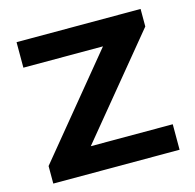

<svg xmlns="http://www.w3.org/2000/svg" viewBox="-91 -689 794 782"><g transform="rotate(-15 306.0 -297.5)"><path d="M40 0V-74L401.5 -513.5L403.5 -487.5H44.5V-595H567.5V-521L205.5 -81.5L203.5 -107.5H572.5V0Z"/></g></svg>

Font: Encode Sans SC Expanded SemiBold
Style: Regular
Weight: 600
Width: 7
Designer: Multiple Designers
Foundry: Impallari Type
Version: Version 3.002